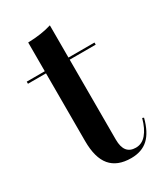

<svg xmlns="http://www.w3.org/2000/svg" viewBox="-147 -615 597 691"><g transform="rotate(-30 151.5 -269.0)"><path d="M191.1 11.3Q133.9 11.3 105.6 -22.2Q77.4 -55.6 77.4 -125V-207.3H175.8V-74.2Q175.8 -43.5 187.9 -28.2Q200 -12.9 224.2 -12.9Q250 -12.9 268.1 -34.3Q286.3 -55.6 296.8 -94.4L303.2 -91.9Q289.5 -38.7 262.5 -13.7Q235.5 11.3 191.1 11.3ZM77.4 -207.3V-534.7Q106.5 -535.5 130.6 -539.1Q154.8 -542.7 175.8 -549.2V-207.3ZM2.4 -406.5V-415.3H283.9V-406.5Z"/></g></svg>

Font: Playfair 144pt SemiCondensed SemiBold
Style: Regular
Weight: 600
Width: 4
Designer: Claus Eggers Sørensen
Foundry: Claus Eggers Sørensen
Version: Version 2.203